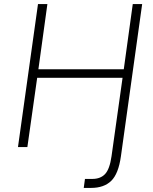

<svg xmlns="http://www.w3.org/2000/svg" viewBox="-20 -720 750 940"><path d="M396 156H432Q472 156 494.5 132Q517 108 526 45L580 -339H162L114 0H68L166 -700H212L168 -381H586L630 -700H676L572 45Q560 131 524.5 165.5Q489 200 426 200H390Z"/></svg>

Font: Retni Sans Light
Style: Italic
Weight: 300
Italic angle: -8°
Designer: Vitaly Kuzmin
Foundry: ParaType Ltd.
Version: Version 1.00;June 10, 2019;FontCreator 11.5.0.2425 64-bit; t